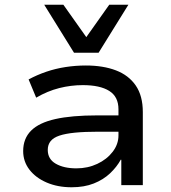

<svg xmlns="http://www.w3.org/2000/svg" viewBox="-20 -783 722 812"><path d="M283 9Q224 9 177.5 -11Q131 -31 104.5 -65.5Q78 -100 78 -144Q78 -197 111.5 -230.5Q145 -264 214 -279.5Q283 -295 391 -295H498V-226H397Q338 -226 297.5 -222Q257 -218 231.5 -209.5Q206 -201 194 -186Q182 -171 182 -149Q182 -110 216 -90.5Q250 -71 303 -71Q351 -71 391.5 -90Q432 -109 456.5 -141Q481 -173 481 -210V-321Q481 -374 442 -398.5Q403 -423 330 -423Q280 -423 230.5 -410.5Q181 -398 133 -370L101 -447Q136 -466 175.5 -479.5Q215 -493 257.5 -499.5Q300 -506 343 -506Q416 -506 470 -485.5Q524 -465 554 -421.5Q584 -378 584 -309V0H493V-107L491 -108Q474 -77 445.5 -50Q417 -23 376.5 -7Q336 9 283 9ZM293 -560 167 -763H248L345 -626L442 -763H523L397 -560Z"/></svg>

Font: Nunito Sans 7pt SemiExpanded Medium
Style: Regular
Weight: 500
Width: 6
Designer: Vernon Adams
Foundry: Vernon Adams
Version: Version 3.101;gftools[0.9.27]